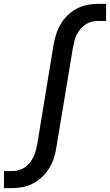

<svg xmlns="http://www.w3.org/2000/svg" viewBox="-47 -755 567 990"><path d="M16 215H-27L-26 127H16Q33 127 49.5 122.5Q66 118 80.5 108Q95 98 106.5 84Q118 70 125.5 54Q133 38 137.5 21.5Q142 5 145 -11L229 -523Q234 -551 242.5 -578Q251 -605 265.5 -630Q280 -655 301.5 -676Q323 -697 349 -710.5Q375 -724 402.5 -729.5Q430 -735 457 -735H500V-647H458Q441 -647 424 -642.5Q407 -638 392.5 -628Q378 -618 366.5 -604Q355 -590 347.5 -574Q340 -558 336 -541.5Q332 -525 329 -509L244 3Q240 31 231.5 58Q223 85 208 110Q193 135 171.5 156Q150 177 124.5 190.5Q99 204 71 209.5Q43 215 16 215Z"/></svg>

Font: Iosevka Term Curly Semibold
Style: Italic
Weight: 600
Italic angle: -9°
Designer: Belleve Invis
Foundry: Belleve Invis
Version: Version 32.3.0